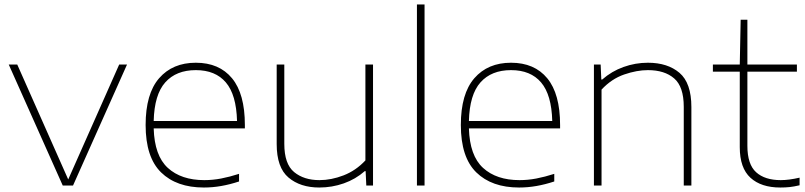

<svg xmlns="http://www.w3.org/2000/svg" viewBox="-20 -828 3593 857"><path d="M260 0 19 -540H57L284.5 -27L512 -540H547L306 0Z M890 9Q768 9 699 -58.5Q630 -126 630 -270Q630 -409.5 690.2 -478.8Q750.5 -548 854 -548Q958.5 -548 1015.8 -478.5Q1073 -409 1073 -270V-255H666Q669.5 -133 729.2 -78.5Q789 -24 892 -24Q929 -24 967 -31.2Q1005 -38.5 1047 -52V-18Q1006 -4.5 967.5 2.2Q929 9 890 9ZM854 -515Q766.5 -515 717.8 -460.5Q669 -406 666 -288H1038Q1035 -405 988.2 -460Q941.5 -515 854 -515Z M1405 9Q1320.5 9 1267.8 -35.5Q1215 -80 1215 -185V-540H1249V-186Q1249 -96 1292.8 -60Q1336.5 -24 1406 -24Q1458.5 -24 1513.5 -45.2Q1568.5 -66.5 1611 -112V-540H1645V0H1615L1612 -64H1608Q1567 -28 1514.5 -9.5Q1462 9 1405 9Z M1841 0V-808H1875V0Z M2297 9Q2175 9 2106 -58.5Q2037 -126 2037 -270Q2037 -409.5 2097.2 -478.8Q2157.5 -548 2261 -548Q2365.5 -548 2422.8 -478.5Q2480 -409 2480 -270V-255H2073Q2076.5 -133 2136.2 -78.5Q2196 -24 2299 -24Q2336 -24 2374 -31.2Q2412 -38.5 2454 -52V-18Q2413 -4.5 2374.5 2.2Q2336 9 2297 9ZM2261 -515Q2173.5 -515 2124.8 -460.5Q2076 -406 2073 -288H2445Q2442 -405 2395.2 -460Q2348.5 -515 2261 -515Z M2631 0V-540H2661L2664 -473H2668Q2710 -510 2763 -529Q2816 -548 2872 -548Q2960 -548 3013 -502.8Q3066 -457.5 3066 -350V0H3032V-351Q3032 -441 2989.2 -478Q2946.5 -515 2872 -515Q2822.5 -515 2766 -495.5Q2709.5 -476 2665 -428V0Z M3463 9Q3377.5 9 3329.8 -34.5Q3282 -78 3282 -171V-508H3162V-540H3282L3286 -740H3316V-540H3537V-508H3316V-177Q3316 -94.5 3355 -59.2Q3394 -24 3465 -24Q3501 -24 3549 -35V-1Q3523.5 5 3504.5 7Q3485.5 9 3463 9Z"/></svg>

Font: Encode Sans Exp Th
Style: Regular
Weight: 100
Width: 7
Designer: Multiple Designers
Foundry: Impallari Type
Version: Version 3.002; ttfautohint (v1.8.3) -l 8 -r 50 -G 200 -x 14 